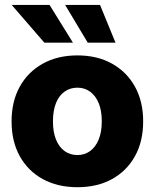

<svg xmlns="http://www.w3.org/2000/svg" viewBox="-20 -762 639 793"><path d="M299.8 11.2Q217.8 11.2 156.5 -22.5Q95.2 -56.2 61.5 -117.2Q27.8 -178.2 27.8 -260.7Q27.8 -342.8 61.5 -403.8Q95.2 -464.8 156.5 -499Q217.8 -533.2 299.8 -533.2Q381.8 -533.2 442.9 -499Q503.9 -464.8 537.6 -403.8Q571.3 -342.8 571.3 -260.7Q571.3 -178.2 537.6 -117.2Q503.9 -56.2 442.9 -22.5Q381.8 11.2 299.8 11.2ZM299.8 -121.6Q329.6 -121.6 352.3 -138.2Q375 -154.8 387.7 -186Q400.4 -217.3 400.4 -260.7Q400.4 -305.2 387.7 -335.9Q375 -366.7 352.3 -383.3Q329.6 -399.9 299.8 -399.9Q269.5 -399.9 246.6 -383.5Q223.6 -367.2 211.2 -336.2Q198.7 -305.2 198.7 -260.7Q198.7 -216.8 211.2 -185.8Q223.6 -154.8 246.6 -138.2Q269.5 -121.6 299.8 -121.6ZM342.3 -585.9 249 -741.7H393.1L457 -585.9ZM163.1 -585.9 28.3 -741.7H184.6L281.2 -585.9Z"/></svg>

Font: Inter 28pt ExtraBold
Style: Regular
Weight: 800
Designer: Rasmus Andersson
Foundry: rsms
Version: Version 4.001;git-66647c0bb